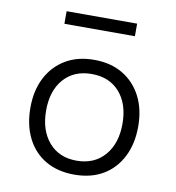

<svg xmlns="http://www.w3.org/2000/svg" viewBox="-79 -763 772 842"><g transform="rotate(10 306.5 -342.0)"><path d="M307 8Q233 8 179 -23.5Q125 -55 96 -113Q67 -171 67 -248Q67 -325 96.5 -382Q126 -439 179.5 -471Q233 -503 307 -503Q381 -503 434.5 -471Q488 -439 517.5 -382Q547 -325 547 -248Q547 -171 517.5 -113Q488 -55 434.5 -23.5Q381 8 307 8ZM306 -54Q385 -54 431 -107Q477 -160 477 -248Q477 -336 431.5 -388Q386 -440 307 -440Q228 -440 182.5 -388Q137 -336 137 -248Q137 -160 182.5 -107Q228 -54 306 -54ZM150 -636V-692H464V-636Z"/></g></svg>

Font: Nunito Sans 7pt Light
Style: Regular
Weight: 300
Designer: Vernon Adams
Foundry: Vernon Adams
Version: Version 3.101;gftools[0.9.27]